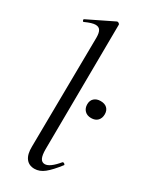

<svg xmlns="http://www.w3.org/2000/svg" viewBox="-193 -775 670 834"><g transform="rotate(30 142.5 -358.0)"><path d="M82 -70 88 -619Q88 -643 81 -654.5Q74 -666 57 -666Q40 -666 7 -651L5 -650Q2 -650 0 -655Q-2 -660 2 -662L131 -725H133Q137 -725 140.5 -722Q144 -719 144 -717L139 -89Q139 -59 146 -45Q153 -31 168 -31Q193 -31 231 -77Q232 -78 234 -78Q238 -78 241.5 -74.5Q245 -71 243 -69Q212 -29 188.5 -10Q165 9 139 9Q111 9 96 -11Q81 -31 82 -70ZM198 -349Q198 -368 210 -379Q222 -390 242 -390Q263 -390 274.5 -379Q286 -368 286 -349Q286 -329 274.5 -317Q263 -305 242 -305Q222 -305 210 -317Q198 -329 198 -349Z"/></g></svg>

Font: Cormorant Upright
Style: Regular
Weight: 400
Designer: Christian Thalmann (Catharsis Fonts)
Foundry: Catharsis Fonts
Version: Version 3.302